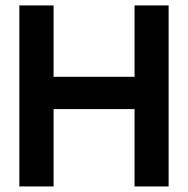

<svg xmlns="http://www.w3.org/2000/svg" viewBox="-20 -670 675 690"><path d="M49.5 -650.5H172.5V-394H463.5V-650.5H586V0H463.5V-278H172.5V0H49.5Z"/></svg>

Font: Overused Grotesk SemiBold
Style: Regular
Weight: 610
Version: Version 0.004